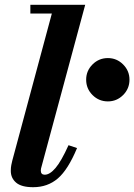

<svg xmlns="http://www.w3.org/2000/svg" viewBox="-20 -770 560 800"><path d="M339 -438Q339 -475 365.5 -501.5Q392 -528 429.5 -528Q466.5 -528 493 -501.5Q519.5 -475 519.5 -438Q519.5 -400.5 493 -374Q466.5 -347.5 429.5 -347.5Q392 -347.5 365.5 -374Q339 -400.5 339 -438ZM301 -153Q263.5 -63 221 -26.5Q178.5 10 118 10Q69.5 10 47.2 -9Q25 -28 25 -58Q25 -72 27 -81.8Q29 -91.5 31 -100L196 -713.5H106.5V-750H335L153.5 -77.5Q152 -73 151 -68.2Q150 -63.5 150 -59.5Q150 -42 166.5 -42Q187.5 -42 211.5 -70.2Q235.5 -98.5 265.5 -165Z"/></svg>

Font: Bodoni* 06pt
Style: Bold Italic
Weight: 700
Italic angle: -13°
Version: Version 2.3